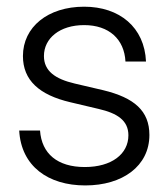

<svg xmlns="http://www.w3.org/2000/svg" viewBox="-20 -546 505 576"><path d="M235.8 10.3C347.7 10.3 428.2 -47.9 428.2 -141.1C428.2 -213.4 382.8 -252.9 289.6 -275.4L204.1 -295.4C145.5 -309.1 111.8 -333 111.8 -377.9C111.8 -431.2 159.2 -470.7 232.4 -470.7C307.1 -470.7 353 -428.2 356.4 -361.3H418C413.6 -463.9 338.9 -525.9 232.4 -525.9C123.5 -525.9 48.8 -464.8 48.8 -377.9C48.8 -305.2 97.7 -261.2 190.9 -239.3L275.9 -219.2C331.1 -206.5 365.2 -185.1 365.2 -140.1C365.2 -84 314.9 -44.9 234.4 -44.9C152.3 -44.9 105 -85 100.1 -154.3H37.6C43.5 -47.4 124.5 10.3 235.8 10.3Z"/></svg>

Font: Raveo Display Display Light
Style: Regular
Weight: 300
Designer: Jakub Foglar, Rasmus Andersson (Inter)
Foundry: Jakubfoglar.com
Version: Version 1.100;Glyphs 3.2.3 (3260)